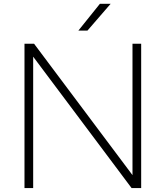

<svg xmlns="http://www.w3.org/2000/svg" viewBox="-20 -964 849 984"><path d="M105.5 0V-740H154.5L659 -66.5V-740H703.5V0H654.5L150 -673.5V0ZM381.5 -807 492 -944.5H547L428 -807Z"/></svg>

Font: Encode Sans Expanded Expanded ExtraLight
Style: Regular
Weight: 200
Width: 7
Designer: Multiple Designers
Foundry: Impallari Type
Version: Version 3.000; ttfautohint (v1.8.3) -l 8 -r 50 -G 200 -x 14 